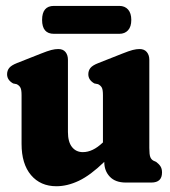

<svg xmlns="http://www.w3.org/2000/svg" viewBox="-20 -618 576 650"><path d="M53 -131V-296Q53 -314 49.2 -321.2Q45.5 -328.5 36.5 -333L24.5 -335.5Q4 -347 4 -366.5Q4 -379 11.2 -388Q18.5 -397 37.5 -404.5L118.5 -436.5Q141 -445.5 153.8 -448.8Q166.5 -452 177.5 -452Q193.5 -452 201.8 -441.8Q210 -431.5 210 -415.5V-171Q210 -137.5 223.8 -120.2Q237.5 -103 260.5 -103Q294 -103 327.5 -135L328.5 -135.5V-296Q328.5 -314 324.8 -321.2Q321 -328.5 312 -333L299.5 -335.5Q279 -347 279 -366.5Q279 -379 286.2 -388Q293.5 -397 313 -404.5L394 -436.5Q416.5 -445.5 429.2 -448.8Q442 -452 452.5 -452Q468.5 -452 477 -441.8Q485.5 -431.5 485.5 -415.5V-117Q485.5 -95 488.8 -86.5Q492 -78 499.5 -74L508.5 -70Q518.5 -62.5 523.5 -54.5Q528.5 -46.5 528.5 -34Q528.5 0 492.5 0H406Q370.5 0 351.8 -19.8Q333 -39.5 333 -70Q286 -24.5 247 -6Q208 12.5 171 12.5Q117 12.5 85 -25.2Q53 -63 53 -131ZM122.5 -550.5Q122.5 -598 162.5 -598H384Q402.5 -598 413.5 -585.8Q424.5 -573.5 424.5 -550.5Q424.5 -527.5 413.5 -515.5Q402.5 -503.5 384 -503.5H162.5Q122.5 -503.5 122.5 -550.5Z"/></svg>

Font: Fraunces 144pt S100
Style: Bold
Weight: 700
Version: Version 1.000; ttfautohint (v1.8.3)